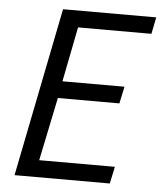

<svg xmlns="http://www.w3.org/2000/svg" viewBox="-49 -699 626 743"><g transform="rotate(5 264.0 -328.0)"><path d="M35 0 166 -656H528L515 -591H230L188 -378H429L415 -312H176L125 -66H419L405 0Z"/></g></svg>

Font: Matigon Symbol
Style: Regular
Weight: 400
Designer: Paul D. Hunt
Foundry: Adobe Systems Incorporated
Version: Version 2.021;PS 2.000;hotconv 1.0.86;makeotf.lib2.5.63406